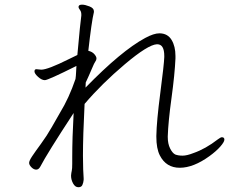

<svg xmlns="http://www.w3.org/2000/svg" viewBox="-20 -761 1040 824"><path d="M383 -709Q373 -668 359 -543Q376 -539 385 -528.5Q394 -518 394 -510.5Q394 -503 389.5 -497.5Q385 -492 374 -465.5Q363 -439 348 -407Q348 -402 347.5 -396.5Q347 -391 347 -385Q501 -543 603 -598Q640 -618 664 -618H666Q700 -617 716.5 -589.5Q733 -562 733 -521V-510Q730 -442 716 -340Q702 -238 700 -176V-173Q700 -144 710 -124Q720 -104 732 -98Q745 -93 763.5 -93Q782 -93 810 -104Q862 -122 915 -163Q927 -172 932 -172Q943 -172 943 -162Q943 -152 925.5 -132Q908 -112 879 -91Q810 -41 751.5 -41Q693 -41 666 -94Q651 -123 651 -174V-178Q652 -240 668 -362.5Q684 -485 685 -516V-521Q685 -571 655 -571H653Q615 -569 516 -485.5Q417 -402 343 -315Q336 -177 336 -93L337 -34L339 4V11Q338 23 333.5 33Q329 43 315.5 42.5Q302 42 293.5 26Q285 10 285 -6V-8Q286 -20 288 -28Q290 -36 290 -59V-86Q290 -168 296 -276Q182 -102 153 -46Q146 -33 135.5 -33Q125 -33 115 -43Q105 -53 105 -62Q105 -71 118 -90.5Q131 -110 156 -144Q181 -178 202 -215Q223 -252 238 -278Q276 -340 304 -422Q306 -436 306.5 -450.5Q307 -465 308 -478Q186 -417 172.5 -417Q159 -417 143.5 -431Q128 -445 128 -454.5Q128 -464 136 -464L157 -462Q185 -462 275 -507Q297 -518 312 -525Q325 -669 329 -694V-699Q329 -711 323 -718.5Q317 -726 317 -732L318 -735Q320 -741 332.5 -741Q345 -741 364 -733.5Q383 -726 383 -713Z"/></svg>

Font: LXGW WenKai Light
Style: Regular
Weight: 300
Designer: LXGW / Fontworks Inc.
Foundry: LXGW / Fontworks Inc.
Version: Version 1.501; October 10, 2024